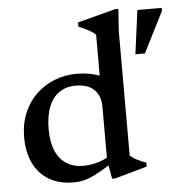

<svg xmlns="http://www.w3.org/2000/svg" viewBox="-52 -766 780 826"><g transform="rotate(-5 338.0 -352.5)"><path d="M384.5 -305Q384.5 -348 358 -375.5Q331.5 -403 277.5 -403Q235.5 -403 205.8 -382.2Q176 -361.5 160.8 -321.8Q145.5 -282 145.5 -225.5Q145.5 -169.5 162 -132Q178.5 -94.5 208.8 -75.5Q239 -56.5 279.5 -56.5Q314.5 -56.5 348 -67Q381.5 -77.5 413.5 -100V-64.5Q376 -40.5 349.8 -25.5Q323.5 -10.5 304 -2.8Q284.5 5 268.2 8Q252 11 235 11Q170.5 11 126.5 -15.5Q82.5 -42 60 -89.5Q37.5 -137 37.5 -199.5Q37.5 -259.5 57.5 -306.5Q77.5 -353.5 112.2 -386.2Q147 -419 191.5 -436.2Q236 -453.5 286 -453.5Q313 -453.5 337.5 -449.2Q362 -445 387.8 -436.2Q413.5 -427.5 443 -412.5L384.5 -390V-613.5Q378 -620.5 366.8 -627.5Q355.5 -634.5 341.2 -641.5Q327 -648.5 311.5 -655V-673L475.5 -716H489.5L483 -623V-83Q488 -78.5 496 -73Q504 -67.5 513.8 -62.5Q523.5 -57.5 533.2 -53.5Q543 -49.5 551.5 -47.5V-29.5L412.5 9.5H399L384.5 -73ZM545.5 -515 570.5 -704H675.5V-691L586.5 -515Z"/></g></svg>

Font: Newsreader 16pt 16pt Medium
Style: Regular
Weight: 500
Version: Version 1.003